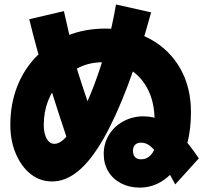

<svg xmlns="http://www.w3.org/2000/svg" viewBox="-20 -837 920 868"><path d="M448.9 -141.1Q448.9 -187.8 472.2 -226.7Q495.6 -265.6 537.2 -288.3Q578.9 -311.1 628.9 -311.1Q672.2 -311.1 711.7 -292.8Q751.1 -274.4 791.1 -232.8Q831.1 -191.1 878.9 -121.1L772.2 -3.3Q733.3 -77.8 706.7 -118.9Q680 -160 660 -176.1Q640 -192.2 618.9 -192.2Q600 -192.2 590.6 -182.2Q581.1 -172.2 581.1 -155.6Q581.1 -136.7 590.6 -126.7Q600 -116.7 618.9 -116.7Q643.3 -116.7 661.7 -136.1Q680 -155.6 687.8 -194.4H672.2Q674.4 -211.1 676.7 -238.3Q678.9 -265.6 678.9 -291.1Q678.9 -372.2 649.4 -431.1Q620 -490 567.2 -522.8Q514.4 -555.6 444.4 -555.6Q387.8 -555.6 340 -533.3Q292.2 -511.1 255 -472.2Q217.8 -433.3 197.8 -382.2Q177.8 -331.1 177.8 -272.2Q177.8 -246.7 183.9 -227.2Q190 -207.8 200.6 -197.2Q211.1 -186.7 225.6 -186.7Q252.2 -186.7 282.2 -221.1Q312.2 -255.6 344.4 -315.6Q376.7 -375.6 406.7 -455.6Q436.7 -535.6 462.2 -627.2Q487.8 -718.9 504.4 -816.7L663.3 -781.1Q611.1 -591.1 556.7 -447.8Q502.2 -304.4 446.7 -207.8Q391.1 -111.1 333.9 -63.9Q276.7 -16.7 215.6 -16.7Q161.1 -16.7 118.9 -50Q76.7 -83.3 51.7 -141.7Q26.7 -200 26.7 -272.2Q26.7 -366.7 57.8 -446.1Q88.9 -525.6 147.2 -584.4Q205.6 -643.3 283.9 -675.6Q362.2 -707.8 456.7 -707.8Q573.3 -707.8 660 -660Q746.7 -612.2 795 -527.2Q843.3 -442.2 843.3 -330Q843.3 -253.3 827.2 -191.1Q811.1 -128.9 780 -83.9Q748.9 -38.9 705.6 -13.9Q662.2 11.1 611.1 11.1Q564.4 11.1 527.2 -8.3Q490 -27.8 469.4 -62.2Q448.9 -96.7 448.9 -141.1ZM295.6 -172.2Q268.9 -252.2 243.9 -328.9Q218.9 -405.6 194.4 -486.7L187.8 -483.3Q167.8 -541.1 149.4 -607.2Q131.1 -673.3 112.2 -750L268.9 -786.7Q282.2 -726.7 293.9 -677.2Q305.6 -627.8 318.9 -582.2L311.1 -580Q335.6 -498.9 362.2 -418.9Q388.9 -338.9 421.1 -247.8Z"/></svg>

Font: Paperlogy 9 Black
Style: Regular
Weight: 900
Designer: redesigned by Lee Juim, glyphs from Gmarket Sans & Montserrat
Foundry: PT&
Version: Version 1.001